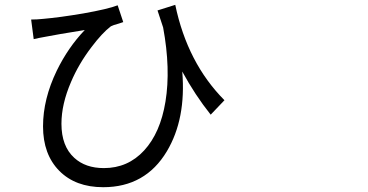

<svg xmlns="http://www.w3.org/2000/svg" viewBox="-20 -740 1540 804"><path d="M412.1 43.9Q295.9 43.9 228 -24.9Q160.2 -93.8 160.2 -210.9Q160.2 -325.2 217.8 -444.3Q265.6 -542 335 -614.3Q212.9 -594.7 174.8 -586.9Q141.6 -581.1 121.1 -576.2L110.4 -658.2Q135.7 -658.2 162.1 -661.1Q229.5 -667 328.1 -683.6Q432.6 -702.1 472.7 -717.8L496.1 -647.5Q491.2 -645.5 478.5 -641.6Q453.1 -634.8 444.3 -629.9Q408.2 -602.5 363.3 -543Q309.6 -472.7 277.3 -396.5Q237.3 -303.7 237.3 -221.7Q237.3 -127.9 291 -79.1Q337.9 -36.1 415 -36.1Q515.6 -36.1 583.5 -109.9Q651.4 -183.6 672.9 -314.5Q695.3 -451.2 663.1 -625Q655.3 -647.5 639.6 -696.3L713.9 -719.7Q764.6 -476.6 919.9 -320.3L862.3 -259.8Q796.9 -341.8 743.2 -440.4Q759.8 -242.2 678.7 -106.4Q588.9 43.9 412.1 43.9Z"/></svg>

Font: Bpmf GenYo Gothic R
Style: R
Weight: 400
Foundry: But Ko
Version: Version 1.320